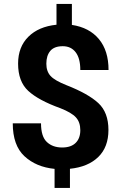

<svg xmlns="http://www.w3.org/2000/svg" viewBox="-20 -844 614 969"><path d="M385.3 -187Q385.3 -227.5 363 -251.7Q340.8 -275.9 284.7 -297.9Q173.8 -337.9 122.6 -385.3Q71.3 -432.6 71.3 -522.9Q71.3 -606.9 123 -658.4Q174.8 -710 265.1 -719.2V-824.2H342.8V-718.3Q430.7 -705.1 479.2 -646.7Q527.8 -588.4 527.8 -490.7H385.3Q385.3 -549.8 361.8 -580.3Q338.4 -610.8 296.9 -610.8Q253.9 -610.8 233.9 -587.2Q213.9 -563.5 213.9 -522.5Q213.9 -483.9 235.1 -460.7Q256.3 -437.5 315.4 -414.1Q425.3 -371.1 476.3 -323.7Q527.3 -276.4 527.3 -188Q527.3 -101.6 475.8 -51.5Q424.3 -1.5 333 7.8V104.5H255.4V8.3Q162.1 -1 103.3 -55.7Q44.4 -110.4 44.4 -221.7H187Q187 -154.8 216.6 -127.2Q246.1 -99.6 293.5 -99.6Q338.4 -99.6 361.8 -122.8Q385.3 -146 385.3 -187Z"/></svg>

Font: Roboto Web
Style: Bold
Weight: 700
Designer: Google
Version: Version 1.200310; 2013